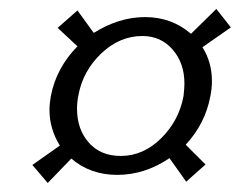

<svg xmlns="http://www.w3.org/2000/svg" viewBox="-20 -512 532 426"><path d="M240.2 -124Q180.2 -124 138.2 -160.2L85.9 -106L51.8 -146L112.8 -189Q89.8 -226.1 89.8 -268.1Q89.8 -282.2 92.8 -298.8Q105 -361.8 151.9 -409.2L107.9 -450.2L151.9 -488.8L188 -439Q244.1 -474.1 301.8 -474.1Q360.8 -474.1 403.8 -437L460 -492.2L492.2 -451.2L429.2 -407.2Q450.2 -374 450.2 -332Q450.2 -315.4 446.8 -298.8Q435.5 -237.8 392.1 -190.9L436 -147L393.1 -108.9L356 -161.1Q301.3 -124 240.2 -124ZM153.8 -299.8Q150.9 -284.7 150.9 -271Q150.9 -225.1 177 -195.6Q203.1 -166 248 -166Q297.9 -166 337.4 -205.1Q377 -244.1 387.2 -298.8Q389.2 -316.9 389.2 -326.2Q389.2 -372.1 363 -402.1Q336.9 -432.1 295.9 -432.1Q245.1 -432.1 204.3 -393.1Q163.6 -354 153.8 -299.8Z"/></svg>

Font: Linux Libertine
Style: Italic
Weight: 400
Italic angle: -12°
Designer: Philipp H. Poll
Foundry: Philipp H. Poll
Version: Version 5.1.6 ; ttfautohint (v0.9)